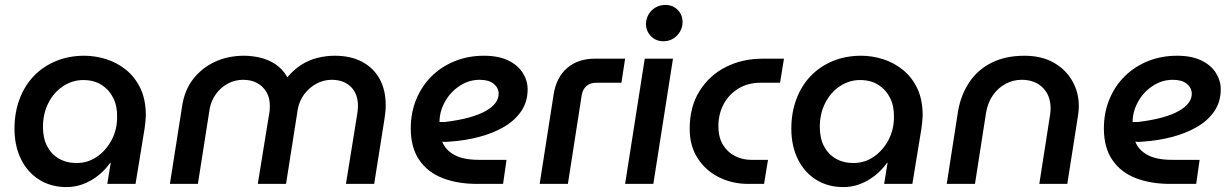

<svg xmlns="http://www.w3.org/2000/svg" viewBox="-20 -749 5012 782"><path d="M251 13Q188 13 140 -17Q92 -47 65.5 -101Q39 -155 39 -225Q39 -290 59.5 -345Q80 -400 118 -439.5Q156 -479 208.5 -500.5Q261 -522 323 -522Q368 -522 412.5 -508Q457 -494 493.5 -464.5Q530 -435 552 -389Q574 -343 574 -278Q573 -263 572 -250.5Q571 -238 569 -226L532 0H417L431 -86H429Q396 -40 349 -13.5Q302 13 251 13ZM292 -85Q337 -85 374 -110Q411 -135 434 -177.5Q457 -220 457 -272Q458 -316 441.5 -349.5Q425 -383 394 -403Q363 -423 319 -423Q275 -423 237 -398Q199 -373 177 -329.5Q155 -286 155 -232Q155 -186 172 -153.5Q189 -121 220 -103Q251 -85 292 -85Z M672 0 722 -318Q732 -383 767.5 -428Q803 -473 856 -497.5Q909 -522 974 -522Q1007 -522 1040.5 -514Q1074 -506 1102.5 -487Q1131 -468 1150 -435H1151Q1177 -466 1208 -485.5Q1239 -505 1274 -513.5Q1309 -522 1343 -522Q1409 -522 1455.5 -497Q1502 -472 1526.5 -427Q1551 -382 1551 -320Q1551 -306 1549.5 -292Q1548 -278 1546 -265L1504 0H1389L1435 -285Q1436 -292 1437 -300.5Q1438 -309 1438 -317Q1438 -367 1409 -395.5Q1380 -424 1331 -424Q1298 -424 1268.5 -408Q1239 -392 1219 -365Q1199 -338 1193 -305L1145 0H1030L1076 -284Q1078 -293 1078.5 -302Q1079 -311 1079 -319Q1079 -351 1065 -374.5Q1051 -398 1027 -411Q1003 -424 970 -424Q937 -424 908 -408.5Q879 -393 859.5 -366Q840 -339 834 -306L786 0Z M1923 0Q1844 0 1783 -23.5Q1722 -47 1687.5 -97.5Q1653 -148 1653 -226Q1653 -290 1675.5 -344.5Q1698 -399 1738 -438.5Q1778 -478 1832.5 -500Q1887 -522 1951 -522Q2010 -522 2049.5 -503Q2089 -484 2109 -452.5Q2129 -421 2129 -385Q2129 -335 2103.5 -297Q2078 -259 2034 -233Q1990 -207 1932 -191.5Q1874 -176 1809 -172Q1800 -171 1793.5 -171Q1787 -171 1781 -172Q1795 -137 1831.5 -117.5Q1868 -98 1931 -98H2043L2029 0ZM1770 -252Q1775 -252 1780 -252Q1785 -252 1791 -252Q1849 -259 1890.5 -270.5Q1932 -282 1959 -297.5Q1986 -313 1998.5 -330.5Q2011 -348 2011 -367Q2011 -391 1991 -407.5Q1971 -424 1934 -424Q1890 -424 1852.5 -399.5Q1815 -375 1793 -336Q1771 -297 1770 -255Q1770 -254 1770 -253.5Q1770 -253 1770 -252Z M2178 0 2235 -365Q2246 -434 2290 -472Q2334 -510 2403 -510H2526L2511 -412H2408Q2384 -412 2368.5 -398.5Q2353 -385 2349 -360L2293 0Z M2526 0 2606 -510H2721L2641 0ZM2682 -581Q2651 -581 2631 -602Q2611 -623 2611 -651Q2611 -672 2621.5 -690Q2632 -708 2650 -718.5Q2668 -729 2690 -729Q2720 -729 2740 -709Q2760 -689 2760 -659Q2760 -638 2749.5 -620Q2739 -602 2721.5 -591.5Q2704 -581 2682 -581Z M3027 0Q2963 0 2908.5 -27Q2854 -54 2821.5 -104.5Q2789 -155 2789 -224Q2789 -314 2829 -378Q2869 -442 2936 -476Q3003 -510 3086 -510H3173L3157 -412H3078Q3026 -412 2987 -388Q2948 -364 2927 -324Q2906 -284 2906 -236Q2906 -189 2925 -158.5Q2944 -128 2974.5 -113Q3005 -98 3039 -98H3108L3092 0Z M3415 13Q3352 13 3304 -17Q3256 -47 3229.5 -101Q3203 -155 3203 -225Q3203 -290 3223.5 -345Q3244 -400 3282 -439.5Q3320 -479 3372.5 -500.5Q3425 -522 3487 -522Q3532 -522 3576.5 -508Q3621 -494 3657.5 -464.5Q3694 -435 3716 -389Q3738 -343 3738 -278Q3737 -263 3736 -250.5Q3735 -238 3733 -226L3696 0H3581L3595 -86H3593Q3560 -40 3513 -13.5Q3466 13 3415 13ZM3456 -85Q3501 -85 3538 -110Q3575 -135 3598 -177.5Q3621 -220 3621 -272Q3622 -316 3605.5 -349.5Q3589 -383 3558 -403Q3527 -423 3483 -423Q3439 -423 3401 -398Q3363 -373 3341 -329.5Q3319 -286 3319 -232Q3319 -186 3336 -153.5Q3353 -121 3384 -103Q3415 -85 3456 -85Z M3836 0 3882 -296Q3894 -364 3928.5 -415Q3963 -466 4019.5 -494Q4076 -522 4153 -522Q4221 -522 4270.5 -494.5Q4320 -467 4347 -420Q4374 -373 4374 -316Q4374 -307 4373 -296Q4372 -285 4370 -274L4327 0H4213L4257 -282Q4258 -289 4258.5 -295.5Q4259 -302 4259 -308Q4259 -360 4227 -392Q4195 -424 4141 -424Q4106 -424 4075.5 -407.5Q4045 -391 4024 -361Q4003 -331 3996 -289L3951 0Z M4746 0Q4667 0 4606 -23.5Q4545 -47 4510.5 -97.5Q4476 -148 4476 -226Q4476 -290 4498.5 -344.5Q4521 -399 4561 -438.5Q4601 -478 4655.5 -500Q4710 -522 4774 -522Q4833 -522 4872.5 -503Q4912 -484 4932 -452.5Q4952 -421 4952 -385Q4952 -335 4926.5 -297Q4901 -259 4857 -233Q4813 -207 4755 -191.5Q4697 -176 4632 -172Q4623 -171 4616.5 -171Q4610 -171 4604 -172Q4618 -137 4654.5 -117.5Q4691 -98 4754 -98H4866L4852 0ZM4593 -252Q4598 -252 4603 -252Q4608 -252 4614 -252Q4672 -259 4713.5 -270.5Q4755 -282 4782 -297.5Q4809 -313 4821.5 -330.5Q4834 -348 4834 -367Q4834 -391 4814 -407.5Q4794 -424 4757 -424Q4713 -424 4675.5 -399.5Q4638 -375 4616 -336Q4594 -297 4593 -255Q4593 -254 4593 -253.5Q4593 -253 4593 -252Z"/></svg>

Font: MuseoModerno Medium
Style: Italic
Weight: 500
Italic angle: -9°
Designer: Pablo Cosgaya, Héctor Gatti, Marcela Romero, and the Authors of The MuseoModerno Project.
Foundry: Omnibus-Type Team
Version: Version 1.003